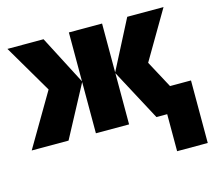

<svg xmlns="http://www.w3.org/2000/svg" viewBox="-110 -684 1133 1017"><g transform="rotate(-15 457.0 -175.0)"><path d="M713 -289 793 -140H908V203H740V0H681L531 -281V0H349V-281L199 0H-3L167 -289L12 -553H210L349 -285V-553H531V-285L669 -553H868Z"/></g></svg>

Font: Noto Sans Display Black Narrow
Style: Regular
Weight: 900
Width: 4
Designer: Monotype Design team
Foundry: Monotype Imaging Inc.
Version: Version 1.000